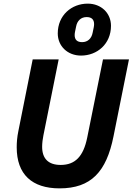

<svg xmlns="http://www.w3.org/2000/svg" viewBox="-20 -1025 730 1057"><path d="M426 -719C515 -719 591 -783 591 -883C591 -953 537 -1005 463 -1005C374 -1005 298 -941 298 -841C298 -771 352 -719 426 -719ZM432 -793C404 -793 391 -807 391 -832C391 -844 394 -854 399 -879C405 -911 426 -931 457 -931C485 -931 498 -917 498 -892C498 -880 495 -870 490 -845C484 -813 463 -793 432 -793ZM160 -698 81 -303C74 -269 72 -240 72 -214C72 -65 156 12 308 12C481 12 566 -79 605 -275L690 -698H547L460 -267C439 -164 394 -117 314 -117C247 -117 212 -151 212 -217C212 -236 215 -262 219 -280L303 -698Z"/></svg>

Font: Braiins Sans
Style: Bold Italic
Weight: 700
Italic angle: -11.31°
Designer: Mike Abbink, Paul van der Laan, Pieter van Rosmalen, Jiri Chlebus, Lubos Buracinsky
Foundry: Bold Monday, Sudetype
Version: Version 1.000;hotconv 1.0.109;makeotfexe 2.5.65596